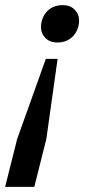

<svg xmlns="http://www.w3.org/2000/svg" viewBox="-52 -552 339 750"><path d="M173 -386Q142 -386 125 -404Q108 -422 108 -445Q108 -450 108.5 -456Q109 -462 111 -470Q119 -499 140.5 -515.5Q162 -532 192 -532Q223 -532 240 -514Q257 -496 257 -473Q257 -468 256.5 -462Q256 -456 254 -448Q246 -419 224.5 -402.5Q203 -386 173 -386ZM15 -9 127 -322H173L129 -9L82 178H-32Z"/></svg>

Font: IBM Plex Serif Medm
Style: Italic
Weight: 500
Italic angle: -14°
Designer: Mike Abbink, Paul van der Laan, Pieter van Rosmalen
Foundry: Bold Monday
Version: Version 3.001